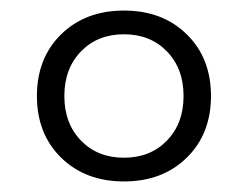

<svg xmlns="http://www.w3.org/2000/svg" viewBox="-20 -730 470 364"><path d="M50 -548Q50 -620 96 -665Q142 -710 215 -710Q288 -710 334 -665Q380 -620 380 -548Q380 -476 334 -431Q288 -386 215 -386Q142 -386 96 -431Q50 -476 50 -548ZM328 -548Q328 -600 296.5 -632.5Q265 -665 215 -665Q165 -665 133.5 -632.5Q102 -600 102 -548Q102 -496 133.5 -463.5Q165 -431 215 -431Q265 -431 296.5 -463.5Q328 -496 328 -548Z"/></svg>

Font: Fahkwang SemiBold
Style: Regular
Weight: 600
Designer: Suppakit Chalermlarp | Katatrad Co.,Ltd.
Foundry: Cadson Demak Co.,Ltd.
Version: Version 1.000; ttfautohint (v1.6)